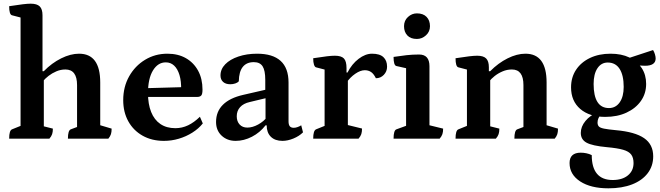

<svg xmlns="http://www.w3.org/2000/svg" viewBox="-20 -754 3591 1044"><path d="M29.8 0Q29.8 -45.5 45.8 -50.9L102.8 -73.9L91.8 -56.9V-671.3L103.4 -655.8L45.3 -670.9Q29.8 -674.8 29.8 -720.3Q77.3 -727.6 103.8 -730.8Q130.3 -734 147.2 -734Q180.9 -734 196 -719.2Q211.1 -704.4 211.1 -671.3V-358.3L203.8 -367H218.3Q261.4 -411.2 312.5 -436.6Q363.6 -462 409.9 -462Q525 -462 525 -305.5V-61.9L514 -76.3L587 -54.6Q587 -36.4 583.3 -24.6Q579.6 -12.9 569.2 0H349.3Q349.3 -45.5 365.3 -50.9L409 -67.2L399 -50.2V-291.3Q399 -376.2 335.6 -376.2Q310.3 -376.2 286.5 -366.1Q262.8 -356 244.4 -341.6Q226 -327.2 215.3 -314.3L218.3 -326.5V-55.7L206.3 -70.1L267.5 -54.6Q267.5 -36.4 263.5 -24.6Q259.6 -12.9 248.6 0Z M871.4 12Q805.4 12 755.4 -16.2Q705.4 -44.4 677.7 -94.3Q650 -144.2 650 -209.5Q650 -281.6 682.1 -338.7Q714.2 -395.8 768.8 -428.9Q823.4 -462 890.1 -462Q948.4 -462 991 -437.6Q1033.5 -413.2 1057.3 -369.4Q1081.1 -325.6 1081.1 -266.5Q1081.1 -242.1 1074.1 -234.5Q1067.1 -226.9 1051.8 -226.9H740.4V-273.6L976.4 -280.2L964.9 -265.1Q966 -312.7 955.9 -346.1Q945.8 -379.5 926.9 -397.2Q908.1 -414.9 881.4 -414.9Q838.5 -414.9 811.6 -370.7Q784.7 -326.5 784.7 -247.4Q784.7 -187.9 801.8 -145.2Q818.8 -102.5 852.1 -79.7Q885.5 -57 933.5 -57Q969.9 -57 1002.8 -72.7Q1035.8 -88.5 1067 -119.2L1082.7 -82.9Q1060.4 -54.7 1026.2 -33.1Q992.1 -11.5 952.5 0.2Q913 12 871.4 12Z M1261.5 12Q1215.4 12 1185.1 -16.4Q1154.8 -44.8 1154.8 -90.8Q1154.8 -147.4 1192.2 -184.5Q1229.6 -221.6 1302.6 -238.2L1434.9 -268.6L1422.4 -253.5V-319.5Q1422.4 -371.2 1407.8 -393.7Q1393.2 -416.1 1360.1 -416.1Q1320.9 -416.1 1300.1 -390.2Q1279.4 -364.3 1278.5 -311.8Q1272.2 -304.6 1259.3 -300.2Q1246.5 -295.9 1232.1 -295.9Q1207 -295.9 1192.9 -308.8Q1178.9 -321.7 1178.9 -343.7Q1178.9 -378 1204.8 -404.6Q1230.7 -431.2 1276.2 -446.6Q1321.7 -462 1378 -462Q1462.8 -462 1505.8 -423Q1548.9 -383.9 1548.9 -305.2V-94.1Q1548.9 -76.2 1555.6 -67.6Q1562.4 -59.1 1577.7 -59.1Q1587.8 -59.1 1599.2 -63.5Q1610.7 -67.9 1617.9 -72.7L1627.6 -34.4Q1606.7 -13.6 1575.4 -0.8Q1544.1 12 1516.1 12Q1475.6 12 1452.8 -10.3Q1430.1 -32.6 1430.1 -72.4H1423.8Q1393.6 -33.1 1349.9 -10.5Q1306.2 12 1261.5 12ZM1324.8 -60.2Q1353.1 -60.2 1383.6 -76.9Q1414.2 -93.5 1434.4 -120.1L1423.8 -94.6V-226.1L1439.5 -223.6L1338.2 -199.3Q1303.7 -191.6 1285.5 -171.4Q1267.3 -151.2 1267.3 -121.8Q1267.3 -94 1282.9 -77.1Q1298.5 -60.2 1324.8 -60.2Z M1683 0Q1683 -44.4 1699 -50.9L1756 -73.9L1745 -56.9V-388.3L1756.5 -372.8L1698.4 -387.9Q1691.4 -389.9 1687.2 -402.7Q1683 -415.4 1683 -437.3Q1732.4 -445.1 1758.1 -448Q1783.9 -451 1800.9 -451Q1835.7 -451 1850 -436.1Q1864.2 -421.3 1864.2 -383.5V-349.6L1854.6 -359.7H1869.6Q1893.4 -406.3 1930 -434.1Q1966.6 -462 2003 -462Q2045.1 -462 2064.9 -443.2Q2084.7 -424.5 2084.7 -391.4Q2084.7 -365.6 2067.1 -347.1Q2049.6 -328.6 2023.9 -328.6Q2011.7 -353.3 1997.2 -362.7Q1982.6 -372.2 1963.7 -372.2Q1939.8 -372.2 1911.9 -353Q1884.1 -333.9 1864 -304.7L1871.5 -329.1V-55.7L1856.6 -77.7L1948.5 -55.1Q1948.5 -37 1944.6 -24.9Q1940.6 -12.9 1929.6 0Z M2120 0Q2120 -46 2136 -50.9L2199.1 -73.9L2188.1 -58.6V-395.4L2200.1 -380.4L2135.4 -395Q2120 -398.4 2120 -444.5Q2158.5 -450.4 2190.9 -454Q2223.3 -457.6 2258.8 -457.6Q2315.2 -457.6 2315.2 -393.8V-61.9L2303.2 -75.8L2389.5 -54.6Q2389.5 -36.4 2385.5 -24.6Q2381.6 -12.9 2370.6 0ZM2246.8 -542.2Q2212.9 -542.2 2194.9 -561.3Q2176.9 -580.4 2176.9 -611.5Q2176.9 -642.2 2198.3 -661.7Q2219.7 -681.3 2246.8 -681.3Q2281.1 -681.3 2299.6 -662.1Q2318 -643 2318 -611.5Q2318 -581.8 2296.3 -562Q2274.7 -542.2 2246.8 -542.2Z M2457 0Q2457 -45.5 2473 -50.9L2530 -73.9L2519 -56.9V-388.3L2530.5 -372.8L2472.4 -387.9Q2457 -391.8 2457 -437.3Q2504.5 -444.6 2530.9 -447.8Q2557.4 -451 2574.9 -451Q2608.6 -451 2623.4 -436.2Q2638.2 -421.4 2638.2 -388.3V-364.4L2633.1 -367H2645.5Q2689.1 -411.2 2739.9 -436.6Q2790.7 -462 2837 -462Q2952.1 -462 2952.1 -305.5V-61.9L2940.6 -76.3L3014.1 -54.6Q3014.1 -36.4 3010.4 -24.6Q3006.8 -12.9 2996.3 0H2777Q2777 -45.5 2793 -50.9L2836.2 -67.2L2826.2 -50.2V-291.3Q2826.2 -376.2 2763.3 -376.2Q2736.9 -376.2 2712.6 -365.8Q2688.3 -355.4 2669.3 -340.2Q2650.4 -325 2639.7 -311L2645.5 -328.2V-55.7L2633.5 -70.1L2695.2 -54.6Q2695.2 -36.4 2691.2 -24.6Q2687.3 -12.9 2676.3 0Z M3288.4 270Q3192.2 270 3134.6 232.4Q3077 194.8 3077 132.7Q3077 76.2 3137.8 76.2Q3152.9 76.2 3168.3 79.4Q3183.7 82.5 3197.6 89.4Q3197.6 157 3226.2 190.9Q3254.7 224.8 3311.5 224.8Q3363.5 224.8 3394.2 199.7Q3424.9 174.5 3424.9 132.7Q3424.9 103.8 3412.3 86.6Q3399.8 69.4 3368.4 60.4Q3336.9 51.3 3280.5 46.3Q3200.6 38.9 3169.4 21.8Q3138.1 4.8 3138.1 -31.4Q3138.1 -65.4 3163.3 -96.1Q3188.4 -126.8 3231.7 -144.6L3249.8 -134Q3239.5 -123.5 3234.3 -111.8Q3229.1 -100.2 3229.1 -87.8Q3229.1 -74.1 3236.2 -66.4Q3243.2 -58.8 3264.7 -54.5Q3286.2 -50.2 3328.7 -46.2Q3433.2 -36.9 3482.5 -2.7Q3531.8 31.4 3531.8 96.1Q3531.8 148.4 3502 187.7Q3472.1 227.1 3417.5 248.5Q3362.8 270 3288.4 270ZM3270.8 -118.4Q3185.4 -118.4 3135.2 -161.5Q3085.1 -204.6 3085.1 -279Q3085.1 -333.4 3112.3 -374.5Q3139.5 -415.6 3188 -438.8Q3236.5 -462 3300.2 -462Q3359.1 -462 3402.2 -441.5Q3445.3 -420.9 3469.3 -384.1Q3493.4 -347.3 3493.4 -297.8Q3493.4 -245.5 3465 -205.1Q3436.6 -164.7 3386.6 -141.6Q3336.7 -118.4 3270.8 -118.4ZM3291.1 -166.4Q3327.7 -166.4 3349.5 -197.3Q3371.3 -228.3 3371.3 -281.6Q3371.3 -344.9 3349.1 -379.5Q3326.9 -414 3284.4 -414Q3249.3 -414 3228.6 -382.9Q3207.8 -351.7 3207.8 -297.3Q3207.8 -232.4 3228.7 -199.4Q3249.6 -166.4 3291.1 -166.4ZM3487.2 -396.4Q3473.2 -396.4 3453.1 -397.9Q3433 -399.3 3414.4 -402.3Q3395.8 -405.2 3384.5 -408.8L3374.8 -430.4L3531 -481.8Q3537.4 -471.7 3541.2 -458.8Q3545.1 -445.8 3545.1 -436.2Q3545.1 -396.4 3487.2 -396.4Z"/></svg>

Font: Pitagon Serif
Style: Regular
Weight: 400
Designer: Travis Tran
Foundry: Pitagon
Version: Version 1.000;gftools[0.9.26]